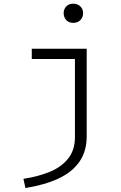

<svg xmlns="http://www.w3.org/2000/svg" viewBox="-20 -782 640 1012"><path d="M437 -525V-64Q437 16 398.2 71Q359.5 126 287.2 159.5Q215 193 114 209L103.5 160.5Q180.5 149 242 123.8Q303.5 98.5 339.2 53.8Q375 9 375 -59.5V-471H147.5V-525ZM365.5 -762.5Q389.5 -762.5 403.8 -748Q418 -733.5 418 -713Q418 -691 403.8 -676.2Q389.5 -661.5 365.5 -661.5Q343 -661.5 329.2 -676.2Q315.5 -691 315.5 -713Q315.5 -733.5 329.2 -748Q343 -762.5 365.5 -762.5Z"/></svg>

Font: Fira Code Light Light
Style: Regular
Weight: 300
Monospace: yes
Version: Version 5.002